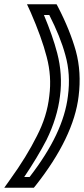

<svg xmlns="http://www.w3.org/2000/svg" viewBox="-93 -724 392 896"><path d="M274 -276C283 -349 279 -420 261 -486C243 -550 215 -620 177 -693L171 -704H157H76H33L50 -667C84 -589 109 -520 125 -458C141 -397 145 -338 137 -276C130 -212 111 -151 79 -89C47 -25 6 42 -46 114L-73 152H-29H52H65L74 141C190 -6 259 -147 274 -276ZM224 -276C210 -159 151 -35 45 102H20C61 41 96 -17 124 -71C157 -138 179 -208 187 -276C196 -343 191 -411 174 -476C160 -530 139 -589 112 -654H137C171 -587 196 -526 212 -467C229 -407 233 -344 224 -276Z"/></svg>

Font: Gamestation Display Outline
Style: Italic
Weight: 400
Designer: Jonas Hecksher
Foundry: Jonas Hecksher, Playtypeª, e-types AS
Version: Version 1.003